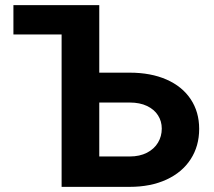

<svg xmlns="http://www.w3.org/2000/svg" viewBox="-20 -727 831 747"><path d="M32.2 -707H366.2V-444.3H484.4Q566.9 -444.3 627.9 -417.5Q689 -390.6 721.9 -341.1Q754.9 -291.5 754.9 -225.6Q754.9 -158.7 721.9 -107.7Q689 -56.6 627.7 -28.3Q566.4 0 484.4 0H219.7V-592.8H32.2ZM484.4 -118.2Q523.4 -118.2 551.8 -132.8Q580.1 -147.5 594.7 -172.1Q609.4 -196.8 609.4 -226.6Q609.4 -255.4 594.7 -278.3Q580.1 -301.3 552 -314.7Q523.9 -328.1 484.4 -328.1H366.2V-118.2Z"/></svg>

Font: Pretendard JP
Style: Bold
Weight: 700
Designer: Base glyphs from Inter by Rasmus Andersson; Hangeul glyphs from Noto Sans CJK(Source Han Sans) by Jang Soo-young and Kan
Foundry: Kil Hyung-jin
Version: Version 1.309